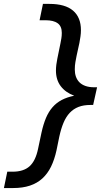

<svg xmlns="http://www.w3.org/2000/svg" viewBox="-78 -762 550 975"><path d="M172.9 -742.2Q252.9 -742.2 293 -708Q333 -673.8 333 -608.9Q333 -592.3 330.6 -576.4Q328.1 -560.5 325.2 -543.9L311 -479Q308.1 -463.4 304.9 -446.5Q301.8 -429.7 301.8 -409.2Q301.8 -389.2 307.6 -372.6Q313.5 -356 325.4 -344Q337.4 -332 356.2 -325.4Q375 -318.8 400.9 -318.8H415L395 -229H380.9Q346.2 -229 320.6 -219Q294.9 -209 276.1 -189Q257.3 -168.9 244.6 -138.7Q231.9 -108.4 223.1 -67.9L209 1Q198.7 48.3 181.2 84.2Q163.6 120.1 137 144.3Q110.4 168.5 73.7 180.7Q37.1 192.9 -11.2 192.9H-58.1L-41 109.9H-14.2Q41.5 109.9 72 82.5Q102.5 55.2 115.2 -5.9L132.8 -88.9Q142.1 -131.3 155.5 -163.1Q168.9 -194.8 188.7 -217.5Q208.5 -240.2 235.6 -254.4Q262.7 -268.6 298.8 -275.9Q254.4 -292.5 230.2 -324.7Q206.1 -356.9 206.1 -403.8Q206.1 -417.5 208 -433.3Q210 -449.2 212.9 -462.9L229 -542Q231.4 -554.7 233.6 -567.1Q235.8 -579.6 235.8 -595.2Q235.8 -628.4 215.1 -643.8Q194.3 -659.2 152.8 -659.2H123L140.1 -742.2Z"/></svg>

Font: Clear Sans Medium
Style: Italic
Weight: 500
Italic angle: -12°
Foundry: Intel Corporation
Version: Version 1.00